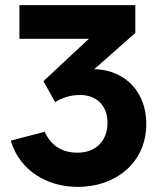

<svg xmlns="http://www.w3.org/2000/svg" viewBox="-20 -720 626 752"><path d="M285 12C430 12 553 -80 553 -235C553 -359 472 -443 356 -449C356 -449 349 -449 349 -449L510 -591V-700H56V-568H328L150 -402L196 -320C221 -336 255 -348 293 -348C360 -348 401 -305 401 -239C401 -167 354 -122 284 -122C219 -122 178 -153 155 -204L22 -169C58 -50 166 12 285 12Z"/></svg>

Font: Fixel Text Bold
Style: Bold
Weight: 700
Width: 4
Designer: AlfaBravo + MacPaw
Foundry: Kyrylo Tkachov, Marchela Mozhyna, Serhii Makarenko, Maria Weinstein, Zakhar Kryvoshyya
Version: Version 1.211